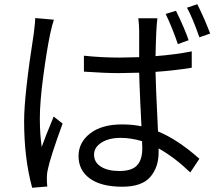

<svg xmlns="http://www.w3.org/2000/svg" viewBox="-20 -843 1040 906"><path d="M870.1 -653.3 819.3 -634.8Q793.9 -710 761.7 -777.3L810.5 -792Q851.6 -708 870.1 -653.3ZM146.5 -757.8 234.4 -750Q227.5 -731.4 216.8 -683.6Q200.2 -603.5 184.1 -482.4Q168 -361.3 168 -285.2Q168 -210.9 176.8 -149.4Q191.4 -192.4 233.4 -293L275.4 -259.8Q216.8 -99.6 205.1 -41Q198.2 -11.7 203.1 37.1L131.8 43Q93.8 -95.7 93.8 -271.5Q93.8 -393.6 139.6 -686.5Q146.5 -743.2 146.5 -757.8ZM651.4 -142.6Q651.4 -164.1 650.4 -176.8Q598.6 -192.4 548.8 -192.4Q493.2 -192.4 458.5 -169.9Q423.8 -147.5 423.8 -113.3Q423.8 -77.1 456.1 -56.6Q488.3 -36.1 543 -36.1Q602.5 -36.1 627 -63Q651.4 -89.8 651.4 -142.6ZM884.8 -600.6V-523.4Q800.8 -509.8 713.9 -503.9Q713.9 -462.9 725.6 -222.7Q817.4 -185.5 920.9 -93.8L877.9 -29.3Q803.7 -100.6 728.5 -142.6V-124Q728.5 -53.7 689 -7.8Q649.4 38.1 556.6 38.1Q458 38.1 404.3 -0.5Q350.6 -39.1 350.6 -106.4Q350.6 -170.9 405.3 -213.4Q460 -255.9 554.7 -255.9Q605.5 -255.9 647.5 -247.1Q646.5 -261.7 642.1 -356.9Q637.7 -452.1 636.7 -500Q572.3 -498 542 -498Q476.6 -498 376 -504.9V-580.1Q459 -571.3 543.9 -571.3Q574.2 -571.3 636.7 -573.2V-696.3Q636.7 -721.7 632.8 -756.8H722.7Q716.8 -717.8 713.9 -578.1Q804.7 -585 884.8 -600.6ZM862.3 -806.6 911.1 -823.2Q947.3 -750 971.7 -684.6L920.9 -667Q886.7 -763.7 862.3 -806.6Z"/></svg>

Font: GenYoGothic TW TTF Regular
Style: Regular
Weight: 400
Version: Version 1.300